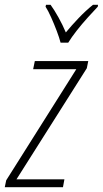

<svg xmlns="http://www.w3.org/2000/svg" viewBox="-48 -785 431 805"><path d="M-28 0 -22 -29 272 -495H91L98 -529H322L316 -499L21 -33H222L216 0ZM206 -606Q201 -626 190 -655Q179 -684 166.5 -712Q154 -740 143 -757L145 -765H164Q180 -743 197.5 -711.5Q215 -680 228 -649Q252 -678 281.5 -709Q311 -740 342 -765H363L362 -757Q344 -738 320 -711.5Q296 -685 274 -657Q252 -629 238 -606Z"/></svg>

Font: Noto Sans Condensed ExtraLight
Style: Italic
Weight: 200
Width: 3
Italic angle: -12°
Designer: Monotype Design Team
Foundry: Monotype Imaging Inc.
Version: Version 2.013; ttfautohint (v1.8.4.7-5d5b)